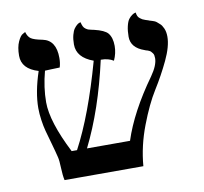

<svg xmlns="http://www.w3.org/2000/svg" viewBox="-67 -631 746 703"><g transform="rotate(-10 306.0 -279.5)"><path d="M580 -452Q580 -416 556 -365.5Q532 -315 502.5 -268Q473 -221 445 -147.5Q417 -74 411 0H118Q114 -17 113 -45.5Q112 -74 109 -86Q104 -107 94.5 -140.5Q85 -174 80.5 -190.5Q76 -207 72.5 -231Q69 -255 69 -276Q69 -335 94 -410Q33 -428 33 -477Q33 -509 42.5 -529.5Q52 -550 61 -554L70 -559Q75 -541 86 -533.5Q97 -526 128 -520Q177 -510 177 -444Q177 -424 172 -409Q157 -409 140.5 -408Q124 -407 117 -407Q101 -347 101 -292Q101 -220 162 -100H182Q245 -218 299 -412Q238 -434 238 -483Q238 -503 242 -518Q246 -533 251.5 -540.5Q257 -548 262.5 -552.5Q268 -557 272 -558L276 -559Q278 -550 281 -543.5Q284 -537 290 -533Q296 -529 299 -528Q302 -527 310.5 -525Q319 -523 320 -523Q358 -514 370 -500Q384 -483 384 -452Q384 -425 372 -399Q353 -411 325 -411Q285 -232 219 -100H379Q412 -202 496 -319Q522 -356 522 -382Q522 -388 521 -393Q520 -398 517 -401.5Q514 -405 512 -407.5Q510 -410 505.5 -412Q501 -414 499.5 -414.5Q498 -415 494 -416L489 -418Q440 -435 440 -476Q440 -498 444 -515Q448 -532 454 -540Q460 -548 466.5 -552.5Q473 -557 477 -558L481 -559Q482 -551 484.5 -545.5Q487 -540 492.5 -536Q498 -532 500.5 -530.5Q503 -529 511.5 -526Q520 -523 521 -523L526 -521Q532 -519 534.5 -518.5Q537 -518 543 -515.5Q549 -513 552 -510Q555 -507 560 -503Q565 -499 568 -494.5Q571 -490 574 -483.5Q577 -477 578.5 -469Q580 -461 580 -452Z"/></g></svg>

Font: Linux Libertine Initials O
Style: Initials
Weight: 400
Designer: Philipp H. Poll
Foundry: Philipp H. Poll
Version: Version 5.0.6